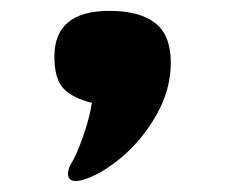

<svg xmlns="http://www.w3.org/2000/svg" viewBox="-20 -193 414 353"><path d="M120 140Q105 140 105 126Q105 119 110 109Q119 96 131.5 61.5Q144 27 149 -4Q115 -12 97.5 -29.5Q80 -47 80 -89Q80 -173 181 -173Q237 -173 265.5 -150.5Q294 -128 294 -78Q294 -28 267.5 18.5Q241 65 202.5 97Q164 129 131 138Q123 140 120 140Z"/></svg>

Font: Dashboard
Style: Regular
Weight: 400
Designer: jaiki
Version: Version 1.000